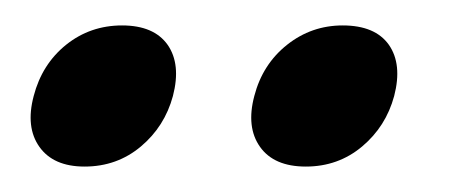

<svg xmlns="http://www.w3.org/2000/svg" viewBox="-20 -640 364 151"><path d="M46.5 -509Q22 -509 11 -524.5Q0 -540 6.5 -564.5Q13 -589.5 32 -604.8Q51 -620 76 -620Q101 -620 111.8 -604.8Q122.5 -589.5 116 -564.5Q109.5 -540.5 90.8 -524.8Q72 -509 46.5 -509ZM220.5 -509Q195.5 -509 184.5 -524.5Q173.5 -540 180 -564.5Q186.5 -589.5 205.8 -604.8Q225 -620 249.5 -620Q275 -620 285.8 -604.8Q296.5 -589.5 290 -564.5Q283.5 -540.5 264.8 -524.8Q246 -509 220.5 -509Z"/></svg>

Font: Fraunces 72pt S050
Style: Italic
Weight: 400
Italic angle: -16°
Version: Version 1.000; ttfautohint (v1.8.3)